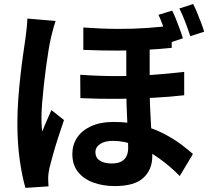

<svg xmlns="http://www.w3.org/2000/svg" viewBox="-20 -862 1040 947"><path d="M718.2 -670.4Q718.2 -633 718.2 -590.9Q718.2 -548.7 718.2 -508.4Q718.2 -468.1 718.2 -435.6Q718.2 -383.4 720.2 -336.3Q722.2 -289.1 724.7 -246.3Q727.2 -203.6 729.2 -164.9Q731.2 -126.3 731.2 -92.5Q731.2 -25.8 687.5 15Q643.7 55.8 546.1 55.8Q488.7 55.8 441 38.6Q393.3 21.5 365 -13.7Q336.8 -48.9 336.8 -102.9Q336.8 -147.1 360 -182.6Q383.3 -218.2 428.9 -239.3Q474.5 -260.5 541.9 -260.5Q617 -260.5 679.2 -243.8Q741.4 -227.1 790 -201.5Q838.6 -176 874 -149.2Q909.3 -122.5 931.6 -102.7L866.6 6.3Q818.8 -42.7 763.6 -81.8Q708.3 -121 651.1 -144.1Q594 -167.2 538 -167.2Q496.4 -167.2 473.5 -151.5Q450.6 -135.9 450.6 -111.5Q450.6 -84 472.4 -69.8Q494.2 -55.7 530.2 -55.7Q560.5 -55.7 578.2 -65.2Q596 -74.8 604.1 -92Q612.2 -109.2 612.2 -132.7Q612.2 -155.8 611 -190.5Q609.8 -225.2 607.5 -266.4Q605.3 -307.6 604.1 -350.2Q602.9 -392.8 602.9 -431.8Q602.9 -472.9 602.9 -519.5Q602.9 -566.1 602.9 -606.6Q602.9 -647.2 602.9 -670.4ZM375.7 -493.2Q470.3 -486.5 560.5 -486.7Q650.8 -486.9 733.7 -492.9Q816.7 -498.9 888.5 -507.5V-392.2Q823.4 -384.7 739.8 -379.9Q656.2 -375.2 563.8 -374.5Q471.4 -373.8 376.5 -378ZM391 -726.4Q482.8 -719.8 559.9 -719.5Q636.9 -719.2 703.2 -723.9Q769.6 -728.5 826.9 -736.2V-625.9Q769.8 -620.1 703.9 -616.4Q637.9 -612.7 560.8 -612.5Q483.6 -612.2 391 -616ZM254.2 -758.6Q250.6 -748.7 245.5 -730.8Q240.4 -712.9 236.1 -695.6Q231.9 -678.4 229.9 -669.4Q225.2 -649 219.3 -613.2Q213.4 -577.4 207.3 -532.8Q201.1 -488.2 196.1 -441.7Q191.1 -395.2 187.8 -353.3Q184.4 -311.4 184.4 -281.5Q184.4 -267.1 185.2 -247.9Q186.1 -228.6 188.4 -213.3Q195.1 -231.2 202.9 -249.2Q210.7 -267.3 218.7 -285Q226.6 -302.8 233.5 -319L295.6 -270Q281.5 -228.9 267 -184Q252.5 -139 241.2 -98.8Q229.8 -58.6 223.3 -31.1Q221.3 -21.1 219.4 -7.3Q217.5 6.6 217.7 15Q217.9 22.8 218.1 34.3Q218.4 45.8 219.4 57.1L105.6 64.7Q89.8 12.6 77.7 -70.1Q65.7 -152.9 65.7 -254.7Q65.7 -311.1 70.1 -372.3Q74.5 -433.5 81.1 -491.2Q87.6 -548.9 94.5 -596.2Q101.3 -643.5 105.5 -672.6Q108.3 -692.9 111.2 -719.9Q114.2 -746.8 115 -770.4ZM829.3 -809.6Q839.1 -790.2 848.8 -765.5Q858.6 -740.8 867.5 -716.6Q876.4 -692.5 882 -673L812.8 -650.1Q805.8 -672.1 797.4 -696.3Q789 -720.4 780.3 -744.5Q771.5 -768.5 761.5 -788.9ZM932.7 -842.1Q942.7 -822.8 952.8 -798.1Q962.8 -773.4 972.1 -749.2Q981.4 -725 987 -705.6L918.6 -683.5Q907.9 -715.9 893.9 -753.1Q880 -790.3 864.7 -820.2Z"/></svg>

Font: Noto Sans KR Thin
Style: Regular
Weight: 100
Designer: Ryoko NISHIZUKA 西塚涼子 (kana, bopomofo & ideographs); Paul D. Hunt (Latin, Greek & Cyrillic); Sandoll Communications 산돌커뮤니
Foundry: Adobe
Version: Version 2.004-H2;hotconv 1.0.118;makeotfexe 2.5.65603